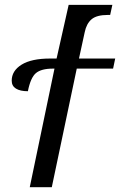

<svg xmlns="http://www.w3.org/2000/svg" viewBox="-20 -780 500 800"><path d="M195.8 0H104L207 -494.1H200.2Q151.9 -494.1 129.6 -475.3Q107.4 -456.5 96.2 -399.9Q64 -399.9 46.4 -410.9Q28.8 -421.9 28.8 -443.8Q28.8 -484.9 69.8 -510.5Q110.8 -536.1 189 -536.1H215.8L266.1 -759.8H448.2L439 -717.8H430.2Q382.8 -717.8 361.6 -699.7Q340.3 -681.6 333 -646L309.1 -536.1H460L451.2 -494.1H299.8Z"/></svg>

Font: Droid Serif
Style: Italic
Weight: 400
Italic angle: -12°
Designer: Monotype Design team
Foundry: Monotype Imaging Inc.
Version: Version 1.03